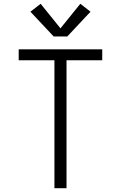

<svg xmlns="http://www.w3.org/2000/svg" viewBox="-20 -996 640 1016"><path d="M268 0V-677H79V-735H521V-677H332V0ZM336 -803H264L141 -934L195 -976L300 -846L405 -976L459 -934Z"/></svg>

Font: Iosevka Custom Light Extended
Style: Regular
Weight: 300
Width: 7
Monospace: yes
Designer: Belleve Invis
Foundry: Belleve Invis
Version: Version 11.2.4; ttfautohint (v1.8.4)